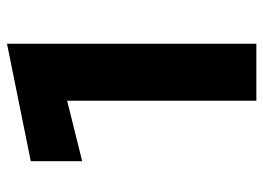

<svg xmlns="http://www.w3.org/2000/svg" viewBox="-122 -631 753 549"><g transform="rotate(-90 254.5 -356.5)"><path d="M68 -498 241 -541V0H404V-713L68 -645Z"/></g></svg>

Font: Jost
Style: Bold
Weight: 700
Version: Version 3.710